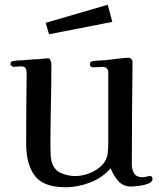

<svg xmlns="http://www.w3.org/2000/svg" viewBox="-20 -783 668 807"><path d="M621 -31Q621 -18 602.5 -11Q584 -4 562.5 -1.5Q541 1 531 1Q497 1 476.5 -23Q456 -47 445 -76Q411 -36 359 -16Q307 4 255 4Q163 4 126.5 -44Q90 -92 90 -179Q90 -253 90.5 -327.5Q91 -402 92 -477Q92 -489 87.5 -496.5Q83 -504 69 -504Q61 -504 53 -503Q45 -502 37 -502Q33 -502 28.5 -506Q24 -510 24 -513Q24 -522 28 -524Q32 -526 40 -527Q50 -529 60 -529Q70 -529 80 -530Q98 -532 115.5 -533Q133 -534 151 -535Q159 -536 167 -537Q175 -538 183 -538Q188 -538 192 -529.5Q196 -521 196 -516Q196 -430 194 -343.5Q192 -257 192 -171Q192 -152 193 -131Q194 -110 201 -92Q212 -65 240.5 -54Q269 -43 296 -43Q325 -43 355.5 -54.5Q386 -66 408 -88Q430 -110 433 -142Q435 -161 435 -180.5Q435 -200 435 -219V-480Q435 -490 428.5 -496Q422 -502 412 -502Q402 -502 392.5 -501Q383 -500 373 -500Q358 -500 358 -513Q358 -520 361.5 -522.5Q365 -525 371 -526Q383 -528 396 -528.5Q409 -529 422 -530Q444 -532 473 -536Q502 -540 522 -540Q527 -540 532.5 -534Q538 -528 537 -523Q536 -416 535 -308Q534 -200 534 -92Q534 -70 544 -54Q554 -38 579 -38Q587 -38 595 -40.5Q603 -43 611 -43Q621 -43 621 -31ZM452 -691 186 -639 172 -687 433 -763Z"/></svg>

Font: Kaisei Opti Medium
Style: Regular
Weight: 500
Designer: Font-Kai, 金井和夫
Foundry: KAZUO KANAI
Version: Version 5.003